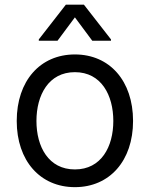

<svg xmlns="http://www.w3.org/2000/svg" viewBox="-20 -784 637 816"><path d="M298.3 11.4C446 11.4 545.5 -100.9 545.5 -269.9C545.5 -440.3 446 -552.6 298.3 -552.6C150.6 -552.6 51.1 -440.3 51.1 -269.9C51.1 -100.9 150.6 11.4 298.3 11.4ZM134.9 -269.9C134.9 -379.3 186.1 -477.3 298.3 -477.3C410.5 -477.3 461.6 -379.3 461.6 -269.9C461.6 -160.5 410.5 -63.9 298.3 -63.9C186.1 -63.9 134.9 -160.5 134.9 -269.9ZM144.9 -610.8H224.4L298.3 -710.2L372.2 -610.8H451.7V-616.5L336.6 -764.2H259.9L144.9 -616.5Z"/></svg>

Font: Magic Ui Pro
Style: Regular
Weight: 400
Designer: Stefan Endress, Andreas Faust
Version: Version 1.000;FEAKit 1.0